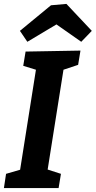

<svg xmlns="http://www.w3.org/2000/svg" viewBox="-21 -963 490 983"><path d="M391 -704 379 -631 304 -606 223 -95 291 -73 279 0H-1L10 -73L82 -94L163 -606L98 -626L110 -699ZM319 -943 449 -805 395 -749 268 -838 119 -749 81 -805 240 -936Z"/></svg>

Font: Bitter Pro
Style: Bold Italic
Weight: 700
Italic angle: -9°
Designer: Sol Matas, and Bitter project Authors
Foundry: Sol Matas
Version: Version 1.010